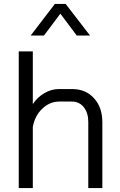

<svg xmlns="http://www.w3.org/2000/svg" viewBox="-20 -963 614 983"><path d="M76 -700H148V-430Q171 -465 207 -486Q243 -507 280 -507H350Q419 -507 461.5 -460Q504 -413 504 -337V0H432V-339Q432 -385 409 -414Q386 -443 348 -443H282Q235 -443 196.5 -406.5Q158 -370 148 -313V0H76ZM261 -943H316L441 -781H373L289 -893L205 -781H137Z"/></svg>

Font: Stavian Regular
Style: Regular
Weight: 400
Version: Version 1.000; ttfautohint (v1.6)